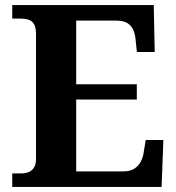

<svg xmlns="http://www.w3.org/2000/svg" viewBox="-20 -734 693 754"><path d="M28.1 0V-53H63.2Q80.5 -53 93.5 -58.7Q106.5 -64.3 114 -76.8Q121.4 -89.3 121.4 -109.6V-599.4Q121.4 -626.8 113.3 -639.7Q105.2 -652.7 91.6 -656.8Q78.1 -661 62 -661H28.1V-714H583.8L587.6 -529.7H517.6L512.6 -576.8Q510.6 -601.7 502.6 -618.4Q494.5 -635.2 478.9 -644.1Q463.3 -653 436.8 -653H279.2V-403.2H517.3V-343.2H279.2V-61H464.1Q490.3 -61 506.6 -71.1Q522.9 -81.1 532.3 -98.2Q541.6 -115.2 544.6 -137.2L552.2 -184.3H621.6L614.6 0Z"/></svg>

Font: Noto Serif Hebrew
Style: Regular
Weight: 400
Designer: Monotype Design Team
Foundry: Monotype Imaging Inc.
Version: Version 2.003